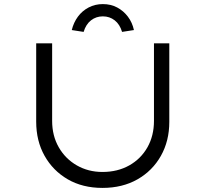

<svg xmlns="http://www.w3.org/2000/svg" viewBox="-20 -912 1006 939"><path d="M481 7Q384 7 311.5 -35Q239 -77 198 -150Q157 -223 157 -317V-700H235V-321Q235 -248 267.5 -191.5Q300 -135 356 -103Q412 -71 481 -71Q555 -71 612 -103Q669 -135 701 -191.5Q733 -248 733 -321V-700H808V-316Q808 -223 767 -150Q726 -77 652.5 -35Q579 7 481 7ZM389 -756 331 -765Q340 -802 361 -830.5Q382 -859 413.5 -875.5Q445 -892 483 -892Q522 -892 553 -875.5Q584 -859 605.5 -830.5Q627 -802 635 -765L577 -756Q566 -793 541 -812.5Q516 -832 483 -832Q450 -832 425 -812.5Q400 -793 389 -756Z"/></svg>

Font: Lexend Peta Light
Style: Regular
Weight: 300
Version: Version 1.007